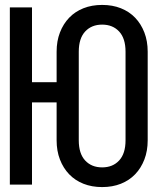

<svg xmlns="http://www.w3.org/2000/svg" viewBox="-20 -750 640 780"><path d="M110 -720V-416H210V-540Q210 -583 223.5 -618Q237 -653 261 -678Q285 -703 319 -716.5Q353 -730 395 -730Q437 -730 471 -716.5Q505 -703 529 -678Q553 -653 566.5 -618Q580 -583 580 -540V-180Q580 -137 566.5 -102Q553 -67 529 -42Q505 -17 471 -3.5Q437 10 395 10Q353 10 319 -3.5Q285 -17 261 -42Q237 -67 223.5 -102Q210 -137 210 -180V-334H110V0H20V-720ZM300 -180Q300 -126 326 -98Q352 -70 395 -70Q438 -70 464 -98Q490 -126 490 -180V-540Q490 -594 464 -622Q438 -650 395 -650Q352 -650 326 -622Q300 -594 300 -540Z"/></svg>

Font: JetBrainsMono NF
Style: Regular
Weight: 400
Monospace: yes
Designer: Philipp Nurullin, Konstantin Bulenkov
Foundry: JetBrains
Version: Version 1.0.2; ttfautohint (v1.8.3)